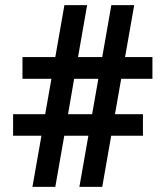

<svg xmlns="http://www.w3.org/2000/svg" viewBox="-20 -731 636 751"><path d="M246.1 -284.2H340.3L364.7 -422.9H270ZM325.7 -200.2H231.4L196.3 0H106.9L142.1 -200.2H31.2V-284.2H156.7L181.2 -422.9H67.9V-507.8H196.3L231.9 -710.9H320.8L285.2 -507.8H379.9L415.5 -710.9H504.9L469.2 -507.8H576.2V-422.9H454.1L429.7 -284.2H539.1V-200.2H415L379.9 0H290.5Z"/></svg>

Font: MAUL Bold
Style: Bold
Weight: 700
Designer: MAUL
Version: Version 1.0; 2020; ttfautohint (v1.8.3)